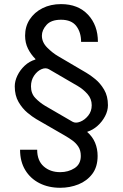

<svg xmlns="http://www.w3.org/2000/svg" viewBox="-20 -757 591 925"><path d="M451.7 -555.4H370.7Q370.7 -601.2 347.5 -631.6Q324.2 -661.9 274.1 -661.9Q226.2 -661.9 204 -636.9Q181.8 -611.9 181.8 -585.2Q181.8 -553.3 207.4 -527.7Q233 -502.1 258.5 -487.2L396.3 -406.2Q414.8 -395.6 439.1 -375.7Q463.4 -355.8 481.7 -324.9Q500 -294 500 -250Q500 -223.7 486.3 -197.4Q472.7 -171.2 450.1 -150.9Q427.6 -130.7 400.6 -122.2V-120.7Q426.1 -98.4 438.2 -69.1Q450.3 -39.8 450.3 -5.7Q450.3 46.9 424.7 80.8Q399.1 114.7 358 131.2Q316.8 147.7 269.9 147.7Q213.8 147.7 170.1 125.5Q126.4 103.3 101.6 62.3Q76.7 21.3 76.7 -35.5H159.1Q159.1 16.7 190.5 44.6Q221.9 72.4 269.9 72.4Q309.3 72.4 339.3 53.1Q369.3 33.7 369.3 -5.7Q369.3 -32.7 357.2 -50.8Q345.2 -68.9 327.4 -81.3Q309.7 -93.8 292.6 -103.7L154.8 -183.2Q136.4 -193.9 112 -214.1Q87.7 -234.4 69.4 -265.6Q51.1 -296.9 51.1 -340.9Q51.1 -366.5 63.9 -393.1Q76.7 -419.7 99.1 -440.7Q121.4 -461.6 150.6 -470.2V-473Q128.2 -495.4 114.5 -523.3Q100.9 -551.1 100.9 -585.2Q100.9 -629.3 123.2 -663.5Q145.6 -697.8 184.7 -717.5Q223.7 -737.2 274.1 -737.2Q356.2 -737.2 403.9 -686.3Q451.7 -635.3 451.7 -555.4ZM421.9 -250Q421.9 -280.9 401.3 -304.2Q380.7 -327.4 355.1 -342.3L215.9 -423.3Q200.3 -432.5 179.9 -423.7Q159.4 -414.8 144.4 -392.8Q129.3 -370.7 129.3 -340.9Q129.3 -306.8 150 -285Q170.8 -263.1 197.4 -247.2L329.5 -170.5Q344.5 -161.9 366.3 -170.5Q388.1 -179 405 -199.9Q421.9 -220.9 421.9 -250Z"/></svg>

Font: Inter Alia
Style: Regular
Weight: 400
Designer: Rasmus Andersson (Latin, Greek, Cyrillic etc.) and Evan from Shavian.info (Shavian, old style figures)
Foundry: Shavian.info
Version: Version 0.001;git-37ab20767